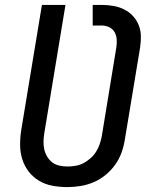

<svg xmlns="http://www.w3.org/2000/svg" viewBox="-20 -755 640 783"><path d="M255 8Q224 8 194 2.5Q164 -3 139 -18Q114 -33 96.5 -56Q79 -79 70.5 -107Q62 -135 62 -165.5Q62 -196 67 -227L151 -735H247L161 -214Q158 -196 157.5 -179Q157 -162 160.5 -146Q164 -130 172.5 -116Q181 -102 193.5 -92.5Q206 -83 222.5 -79.5Q239 -76 256 -76Q272 -76 289 -79Q306 -82 321 -90Q336 -98 349.5 -110Q363 -122 372 -136.5Q381 -151 386.5 -167Q392 -183 395 -199L454 -559Q457 -576 456 -593Q455 -610 447.5 -623.5Q440 -637 425.5 -644Q411 -651 394 -651H358V-735H394Q418 -735 441.5 -731Q465 -727 485.5 -717Q506 -707 521.5 -690.5Q537 -674 545.5 -653Q554 -632 554.5 -608Q555 -584 551 -559L489 -185Q485 -159 475.5 -132.5Q466 -106 449.5 -83Q433 -60 410.5 -41.5Q388 -23 362 -12Q336 -1 309 3.5Q282 8 255 8Z"/></svg>

Font: Iosevka SS04 Md Ex Obl
Style: Regular
Weight: 500
Width: 7
Italic angle: -9°
Monospace: yes
Designer: Belleve Invis
Foundry: Belleve Invis
Version: Version 19.0.0; ttfautohint (v1.8.4)